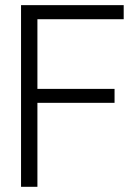

<svg xmlns="http://www.w3.org/2000/svg" viewBox="-20 -720 537 739"><path d="M61 -700.2H456.1V-646H124V-377.9H420.9V-324.2H124V-1H61Z"/></svg>

Font: LT Hoop Light
Style: Regular
Weight: 300
Designer: Daniel Lyons
Foundry: LyonsType
Version: Version 1.000